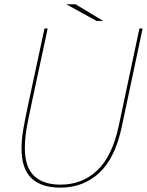

<svg xmlns="http://www.w3.org/2000/svg" viewBox="-20 -871 688 900"><path d="M551 -277.5Q520 -130 445.2 -60.8Q370.5 8.5 263.5 8.5Q173 8.5 127 -36Q81 -80.5 81 -174Q81 -217.5 89.2 -265.2Q97.5 -313 114 -390.5L188.5 -737.5H203.5L130.5 -397Q119 -342 111.2 -304Q103.5 -266 100 -236.5Q96.5 -207 96.5 -177Q96.5 -88 139.5 -46.8Q182.5 -5.5 263.5 -5.5Q365 -5.5 435.8 -72.2Q506.5 -139 537 -283L633.5 -737.5H648.5ZM463.5 -773H432.5L290.5 -851H334Z"/></svg>

Font: Epilogue Thin
Style: Italic
Weight: 250
Italic angle: -12°
Designer: Tyler Finck
Foundry: Etcetera Type Co
Version: Version 2.112